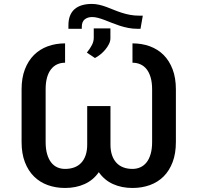

<svg xmlns="http://www.w3.org/2000/svg" viewBox="-20 -928 985 958"><path d="M87.7 -482.2Q87.7 -539.1 104.2 -582Q120.7 -625 149.7 -653.8Q178.6 -682.5 218.4 -697.1Q258.2 -711.6 304.7 -711.6V-615.1Q283.4 -615.1 265.6 -607.1Q247.9 -599.1 234.9 -582.7Q221.9 -566.4 214.8 -541.4Q207.7 -516.3 207.7 -482.2V-219.5Q207.7 -185 215 -159.6Q222.3 -134.2 235.1 -117.7Q247.9 -101.2 265.6 -93.2Q283.4 -85.2 304.7 -85.2Q329.9 -85.2 350.3 -92.7Q370.7 -100.1 385.1 -115.4Q399.5 -130.7 407.3 -153.4Q415.1 -176.1 415.1 -206.3V-398.8H531.2V-206.3Q531.2 -176.1 539.1 -153.4Q546.9 -130.7 561.3 -115.4Q575.6 -100.1 595.9 -92.7Q616.1 -85.2 641 -85.2Q662.3 -85.2 680.4 -93.4Q698.5 -101.6 711.5 -118.1Q724.4 -134.6 731.7 -159.8Q739 -185 739 -219.5V-482.2Q739 -516.3 731.7 -541.4Q724.4 -566.4 711.5 -582.7Q698.5 -599.1 680.4 -607.1Q662.3 -615.1 641 -615.1V-711.6Q687.9 -711.6 727.6 -697.1Q767.4 -682.5 796.2 -653.8Q824.9 -625 841.3 -582Q857.6 -539.1 857.6 -482.2V-219.5Q857.6 -161.9 841.3 -119Q824.9 -76 796.2 -47.4Q767.4 -18.8 727.6 -4.4Q687.9 9.9 641 9.9Q587 9.9 543.9 -9.6Q500.7 -29.1 473 -68.9Q445.3 -29.1 402 -9.6Q358.7 9.9 304.7 9.9Q258.2 9.9 218.4 -4.4Q178.6 -18.8 149.7 -47.4Q120.7 -76 104.2 -119Q87.7 -161.9 87.7 -219.5ZM321.4 -784.4V-801.8Q321.4 -829.5 329.4 -849.6Q337.4 -869.7 352.5 -882.6Q367.5 -895.6 389.2 -902Q410.9 -908.4 437.9 -908.4Q457 -908.4 475.1 -904.1Q493.3 -899.9 511 -893.3Q528.8 -886.7 547.2 -879.1Q565.7 -871.4 585.8 -864.9Q605.8 -858.3 628.2 -854Q650.6 -849.8 676.5 -849.8H692.5L681.1 -784.4H664.1Q641.3 -784.4 619.7 -788.7Q598 -793 577.8 -799.5Q557.5 -806.1 538.7 -813.7Q519.9 -821.4 502.5 -827.9Q485.1 -834.5 469.3 -838.8Q453.5 -843 439.6 -843Q417.3 -843 402.7 -831.3Q388.1 -819.6 388.1 -793.3V-784.4ZM413.4 -665.5Q429.7 -685.7 438.7 -703.5Q447.8 -721.2 447.8 -739.3V-786.2H530.9V-736.5Q530.9 -722.3 523.4 -707.6Q516 -692.8 504.6 -679.5Q493.3 -666.2 479.8 -655.5Q466.3 -644.9 453.8 -638.5Z"/></svg>

Font: Cannonade Med
Style: Regular
Weight: 500
Designer: Rasmus Andersson
Foundry: rsms
Version: Version 3.012;git-f93a4a705